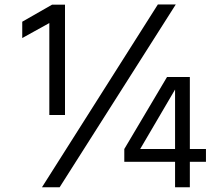

<svg xmlns="http://www.w3.org/2000/svg" viewBox="-20 -793 972 838"><path d="M77.1 -627V-698.2L207 -772.5H263.7V-291H195.3V-692.4ZM163.1 24.4 668.9 -773.4H747.1L240.2 24.4ZM522.5 -86.9V-142.6L709 -457H808.6V-142.6H878.9V-86.9H808.6V24.4H744.1V-86.9ZM591.8 -142.6H744.1V-402.3Z"/></svg>

Font: GenEi M Gothic v2 Regular
Style: Regular
Weight: 400
Version: Version 2.0